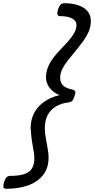

<svg xmlns="http://www.w3.org/2000/svg" viewBox="-58 -1095 583 1190"><path d="M-18 75Q-37 75 -37.5 63Q-38 51 -33 35Q-26 12 -17 3.5Q-8 -5 7 -5Q55 -5 88 -14.5Q121 -24 138 -48Q155 -72 155 -118Q154 -134 152 -150Q150 -166 146.5 -182Q143 -198 140.5 -216.5Q138 -235 135.5 -256Q133 -277 132 -301Q132 -351 152 -391.5Q172 -432 212 -461.5Q252 -491 311 -506Q286 -515 267 -532Q248 -549 237.5 -570.5Q227 -592 227 -614Q227 -650 240.5 -681.5Q254 -713 275.5 -740.5Q297 -768 321.5 -793Q346 -818 367.5 -842.5Q389 -867 402.5 -891.5Q416 -916 416 -942Q416 -965 389.5 -980Q363 -995 316 -995Q300 -995 298 -1005.5Q296 -1016 301 -1035Q309 -1058 317.5 -1066.5Q326 -1075 341 -1075Q389 -1075 425.5 -1063Q462 -1051 483.5 -1026.5Q505 -1002 505 -965Q505 -930 491.5 -899Q478 -868 456 -838Q434 -808 410 -779Q386 -750 364 -722.5Q342 -695 328.5 -668Q315 -641 315 -614Q315 -592 324 -577Q333 -562 349.5 -553.5Q366 -545 389 -540Q406 -536 408.5 -527.5Q411 -519 404 -500Q397 -478 389.5 -470Q382 -462 366 -460Q321 -455 288 -435Q255 -415 237.5 -382Q220 -349 220 -301Q220 -279 222.5 -260.5Q225 -242 228.5 -225Q232 -208 234.5 -191.5Q237 -175 240 -157Q243 -139 243 -118Q243 -53 209 -10Q175 33 116 54Q57 75 -18 75Z"/></svg>

Font: Playwrite BE VLG
Style: Regular
Weight: 400
Designer: Veronika Burian, José Scaglione
Foundry: TypeTogether
Version: Version 1.002